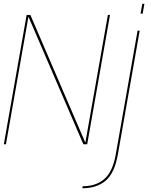

<svg xmlns="http://www.w3.org/2000/svg" viewBox="-29 -753 787 1002"><path d="M-9 0H2L119 -663.5H120.5L406 0H426L545 -675H534L417 -11.5H415L129.5 -675H110ZM400.5 229.5Q476 229.5 522.5 189.8Q569 150 586 53.5L700 -593H689L575 53.5Q559 144 515.2 181.5Q471.5 219 402.5 219ZM713.5 -733 704.5 -681.5H715.5L724.5 -733Z"/></svg>

Font: Anybody Thin Thin
Style: Italic
Weight: 250
Italic angle: -10°
Version: Version 1.113;gftools[0.9.25]